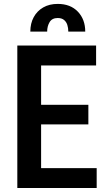

<svg xmlns="http://www.w3.org/2000/svg" viewBox="-20 -938 534 958"><path d="M462.4 -99.1V0H153.8V-99.1ZM185.1 -710.9V0H66.4V-710.9ZM420.9 -415V-317.4H153.8V-415ZM459.5 -710.9V-611.3H153.8V-710.9ZM405.3 -780.3H320.8Q320.8 -798.3 315.9 -813.7Q311 -829.1 299.3 -838.6Q287.6 -848.1 268.1 -848.1Q239.7 -848.1 227.5 -827.6Q215.3 -807.1 215.3 -780.3H131.3Q131.3 -821.3 148.2 -852.3Q165 -883.3 195.6 -900.9Q226.1 -918.5 268.1 -918.5Q331.5 -918.5 368.4 -879.9Q405.3 -841.3 405.3 -780.3Z"/></svg>

Font: Roboto Condensed Medium
Style: Regular
Weight: 500
Designer: Christian Robertson
Foundry: Google
Version: Version 3.0